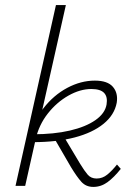

<svg xmlns="http://www.w3.org/2000/svg" viewBox="-20 -731 519 755"><path d="M41 0 200 -711H239L79 0ZM347 4Q318 4 300 -16Q282 -36 259 -74L194 -186L231 -194L295 -87Q312 -59 325 -44Q338 -29 360 -29Q383 -29 402 -44.5Q421 -60 440 -84L455 -67Q428 -33 402.5 -14.5Q377 4 347 4ZM109 -172 110 -203Q192 -203 254.5 -217.5Q317 -232 355 -258.5Q393 -285 399 -320Q404 -350 389.5 -365.5Q375 -381 339 -381Q295 -381 249 -355Q203 -329 168 -284.5Q133 -240 120 -183H95Q111 -254 151 -305.5Q191 -357 244.5 -385.5Q298 -414 353 -414Q403 -414 424 -389.5Q445 -365 439 -327Q430 -279 387 -244Q344 -209 273.5 -190.5Q203 -172 109 -172Z"/></svg>

Font: Ysabeau ExtraLight
Style: Italic
Weight: 250
Italic angle: -12°
Version: Version 2.000;gftools[0.9.27.dev2+g8671c4b]